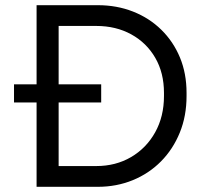

<svg xmlns="http://www.w3.org/2000/svg" viewBox="-20 -720 788 740"><path d="M34 -325V-395H370V-325ZM121 0V-700H357Q430 -700 492.5 -675.5Q555 -651 601.5 -605.5Q648 -560 673.5 -498.5Q699 -437 699 -362V-350Q699 -273 673 -209Q647 -145 600.5 -98Q554 -51 491.5 -25.5Q429 0 357 0ZM206 -44 171 -80H351Q426 -80 485 -114.5Q544 -149 578 -210Q612 -271 612 -350V-362Q612 -439 578.5 -497Q545 -555 486 -587.5Q427 -620 351 -620H171L206 -656Z"/></svg>

Font: SUSE
Style: Regular
Weight: 400
Designer: Rene Bieder
Foundry: SUSE
Version: Version 1.000